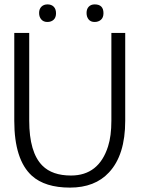

<svg xmlns="http://www.w3.org/2000/svg" viewBox="-20 -850 650 874"><path d="M550 -700V-300Q550 -144 476 -65Q412 4 298.5 4Q185 4 125 -50Q45 -123 45 -300V-700H113V-301Q113 -156 173 -96Q218 -51 303 -51Q430 -51 472 -184Q487 -231 487 -301V-700ZM195.5 -750Q178 -750 168 -761.5Q158 -773 158 -791Q158 -809 168.5 -819.5Q179 -830 196.5 -830Q214 -830 224.5 -819.5Q235 -809 235 -789.5Q235 -770 224 -760Q213 -750 195.5 -750ZM411 -830Q451 -830 451 -790Q451 -770 439.5 -760Q428 -750 410.5 -750Q393 -750 383.5 -761.5Q374 -773 374 -791Q374 -809 384 -819.5Q394 -830 411 -830Z"/></svg>

Font: Antic
Style: Regular
Weight: 400
Version: Version 1.0002